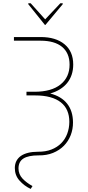

<svg xmlns="http://www.w3.org/2000/svg" viewBox="-20 -958 547 1196"><path d="M171.2 218.8Q130.7 199.9 101.2 166.5Q72.4 134.2 72.4 88.8Q72.4 63.9 82.2 44.9Q92 25.9 110.4 13.1Q128.9 0.4 155.7 -6.2Q182.5 -12.8 216.6 -12.8Q264.2 -12.4 300.4 -26.6Q336.6 -40.8 361.3 -65.9Q386 -90.9 398.8 -125.2Q411.6 -159.4 411.9 -198.9Q411.9 -238.3 398.8 -268.8Q385.7 -299.4 359 -320.5Q332.4 -341.6 292.4 -352.6Q252.5 -363.6 198.9 -363.6H144.9V-386.4H194.6Q300.8 -386.4 356.9 -431.8Q413.4 -476.9 413.4 -555.4Q413.4 -592 401.3 -619.9Q389.2 -647.7 366.1 -666.5Q343 -685.4 309.5 -695Q275.9 -704.5 233 -704.5H66.8V-727.3H233Q327.4 -727.3 381.7 -682.5Q436.1 -637.8 436.1 -556.1Q436.1 -522.4 426.7 -493.6Q417.3 -464.8 399 -441.9Q380.7 -419 353.9 -402.2Q327.1 -385.3 292.6 -375.7Q362.6 -357.6 398.4 -312Q434.3 -266.3 434.7 -195.7Q435 -153.8 420.5 -116.1Q405.9 -78.5 378.2 -50.2Q350.5 -22 310.5 -5.7Q270.6 10.7 219.5 9.9Q157.3 9.9 126.4 29.1Q95.5 48.3 95.2 90.9Q95.2 127.5 120.4 154.5Q145.6 181.1 182.5 201ZM262.8 -802.6H259.9L156.2 -931.8V-937.5H171.2L261.4 -837.4L355.8 -937.5H370.7V-931.8Z"/></svg>

Font: Linik Sans Thin
Style: Regular
Weight: 100
Designer: Fonts by Rasmus Andersson / Changes by Cristiano Sobral with parts from Marc Monis
Foundry: rsms
Version: Version 3.020; ttfautohint (v1.6)